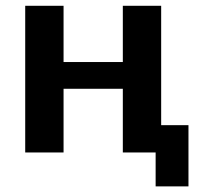

<svg xmlns="http://www.w3.org/2000/svg" viewBox="-20 -540 716 680"><path d="M205.1 -225.6V0H69.3V-519.5H205.1V-320.3H415V-519.5H550.8V-96.7H647.5V120.1H531.2V0H503.9H415V-225.6Z"/></svg>

Font: Mgen+ 1c bold
Style: Bold
Weight: 700
Designer: [Source Han Sans]
Ryoko NISHIZUKA  (kana & ideographs); Paul D. Hunt (Latin, Greek & Cyrillic); Wenlong ZHANG  (bopomofo
Version: Version 1.059.20150602